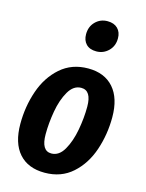

<svg xmlns="http://www.w3.org/2000/svg" viewBox="-122 -874 731 963"><g transform="rotate(15 243.5 -392.0)"><path d="M25 -190Q25 -280 53 -361.5Q81 -443 139.5 -494.5Q198 -546 283 -546Q368 -546 415 -492.5Q462 -439 462 -340Q462 -251 434.5 -169.5Q407 -88 349 -36Q291 16 205 16Q119 16 72 -37Q25 -90 25 -190ZM327 -359Q327 -443 274 -443Q234 -443 208.5 -399Q183 -355 172 -292.5Q161 -230 161 -172Q161 -86 213 -86Q253 -86 278.5 -130.5Q304 -175 315.5 -238Q327 -301 327 -359ZM227 -709Q227 -749 252.5 -774.5Q278 -800 315 -800Q349 -800 368 -781Q387 -762 387 -730Q387 -690 361 -664.5Q335 -639 298 -639Q264 -639 245.5 -658Q227 -677 227 -709Z"/></g></svg>

Font: Fira Sans Compressed SemiBold
Style: Italic
Weight: 600
Width: 1
Italic angle: -8°
Designer: bBox Type GmbH & Carrois Corporate GbR & Edenspiekermann AG
Foundry: bBox Type GmbH & Carrois Corporate GbR & Edenspiekermann AG
Version: Version 4.301